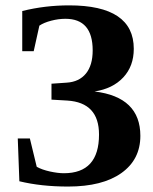

<svg xmlns="http://www.w3.org/2000/svg" viewBox="-20 -682 568 712"><path d="M500.5 -178.2Q500.5 -90.3 430.2 -40.3Q359.9 9.8 232.4 9.8Q132.8 9.8 51.8 -9.8L45.9 -168.5H90.8L116.2 -63.5Q135.3 -52.7 165 -46.1Q194.8 -39.6 216.8 -39.6Q347.2 -39.6 347.2 -183.1Q347.2 -301.8 229.5 -309.1L170.9 -312.5V-371.6L227.5 -375.5Q273.4 -378.4 298.6 -409.2Q323.7 -439.9 323.7 -495.1Q323.7 -612.3 222.7 -612.3Q196.8 -612.3 169.7 -605.2Q142.6 -598.1 126 -586.9L105 -492.2H62.5V-641.1Q146.5 -662.1 236.3 -662.1Q476.1 -662.1 476.1 -501Q476.1 -436.5 437 -394.8Q397.9 -353 330.6 -342.8Q500.5 -322.3 500.5 -178.2Z"/></svg>

Font: Tinos
Style: Bold
Weight: 700
Designer: Steve Matteson
Foundry: Monotype Imaging Inc.
Version: Version 1.23